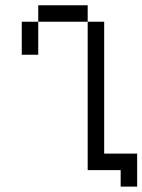

<svg xmlns="http://www.w3.org/2000/svg" viewBox="-20 -645 540 728"><path d="M437.5 0V62.5H500Q500 62.5 500 -62.5H375Q375 -62.5 375 -562.5H312.5V0ZM62.5 -562.5Q62.5 -562.5 62.5 -437.5H125Q125 -437.5 125 -562.5ZM125 -562.5H312.5V-625H125Z"/></svg>

Font: UnifontExMono
Style: Regular
Weight: 500
Version: Version 15.0.06